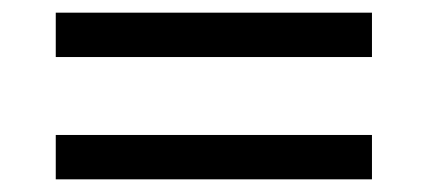

<svg xmlns="http://www.w3.org/2000/svg" viewBox="-20 -396 670 303"><path d="M68 -376H567V-306H68ZM68 -183H567V-113H68Z"/></svg>

Font: Rosario Light
Style: Regular
Weight: 300
Designer: Hector Gatti
Foundry: Omnibus Type
Version: Version 1.101; ttfautohint (v1.8.1.43-b0c9)